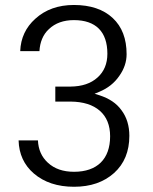

<svg xmlns="http://www.w3.org/2000/svg" viewBox="-20 -733 602 756"><path d="M258.3 -333C308.1 -332.5 346.2 -320.3 373 -296.9C399.9 -273.4 413.6 -239.7 413.6 -196.3C413.6 -106.9 362.8 -56.6 271.5 -56.6C228.5 -56.6 194.3 -68.4 168.5 -92.3C144 -114.7 130.9 -144 129.4 -180.2H53.2C54.7 -126.5 74.7 -83 113.3 -49.8C153.8 -15.1 206.5 2.4 271.5 2.4C336.4 2.4 388.7 -15.6 429.2 -51.8C469.2 -87.9 489.3 -136.7 489.3 -198.2C489.3 -237.8 479 -271.5 458.5 -298.8C438.5 -326.7 410.2 -345.2 371.6 -357.9L352.5 -363.8L371.1 -371.6C404.3 -385.3 430.7 -406.2 449.7 -434.1C469.2 -461.4 478.5 -490.2 478.5 -519.5C478.5 -580.6 460.4 -627.9 423.8 -662.1C387.2 -696.3 335.9 -713.4 271 -713.4C209.5 -713.4 158.7 -695.3 119.1 -659.2C81.5 -625.5 61.5 -583 59.6 -531.7H135.3C137.2 -565.9 148.9 -596.7 172.4 -618.2C197.3 -642.1 230.5 -653.8 271 -653.8C357.4 -653.8 402.8 -607.9 402.8 -521.5C402.8 -481.9 389.6 -450.7 363.8 -427.7C337.9 -404.3 302.7 -392.6 258.3 -392.1H197.8V-333Z"/></svg>

Font: Shabnam Light
Style: Regular
Weight: 300
Foundry: DejaVu fonts team - Redesigned by Saber Rastikerdar - Based on Vazir font
Version: Version 5.0.1